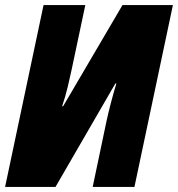

<svg xmlns="http://www.w3.org/2000/svg" viewBox="-25 -734 699 754"><path d="M-5 0H193L428 -406H432Q420 -367 409 -324Q398 -281 393 -257L339 0H503L654 -714H456L223 -317H219Q232 -355 241 -393Q250 -431 256 -459L310 -714H146Z"/></svg>

Font: Noto Sans Display Condensed Black
Style: Italic
Weight: 900
Width: 3
Italic angle: -192°
Designer: Monotype Design Team
Foundry: Monotype Imaging Inc.
Version: Version 1.900